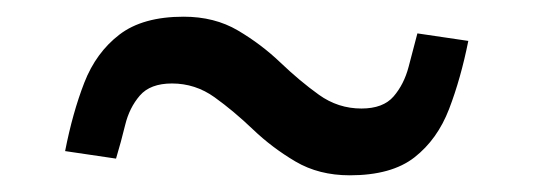

<svg xmlns="http://www.w3.org/2000/svg" viewBox="-20 -395 640 230"><path d="M399 -185Q362 -185 334 -201.5Q306 -218 283 -240Q260 -262 237 -278.5Q214 -295 186 -295Q160 -295 147.5 -280.5Q135 -266 130 -245.5Q125 -225 119 -205L58 -214Q67 -260 81 -296Q95 -332 123 -353.5Q151 -375 200 -375Q237 -375 265 -358.5Q293 -342 316 -320Q339 -298 362 -281.5Q385 -265 413 -265Q439 -265 451.5 -279.5Q464 -294 469.5 -315Q475 -336 480 -355L541 -346Q532 -301 518 -264.5Q504 -228 476.5 -206.5Q449 -185 399 -185Z"/></svg>

Font: Wittgenstein Medium
Style: Regular
Weight: 500
Designer: Jörg Drees
Foundry: Jörg Drees
Version: Version 1.500